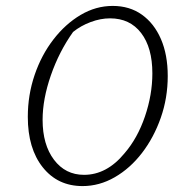

<svg xmlns="http://www.w3.org/2000/svg" viewBox="-20 -622 638 649"><path d="M259 7Q175 7 124.5 -56.5Q74 -120 74 -227Q74 -301 97 -368.5Q120 -436 160.5 -488.5Q201 -541 252.5 -571.5Q304 -602 361 -602Q418 -602 459.5 -572.5Q501 -543 524 -490Q547 -437 547 -365Q547 -291 523.5 -224Q500 -157 460 -105Q420 -53 368 -23Q316 7 259 7ZM264 -31Q341 -31 401 -104Q445 -155 470 -228.5Q495 -302 495 -374Q495 -461 457 -510.5Q419 -560 352 -560Q320 -560 286.5 -547.5Q253 -535 227 -514Q180 -448 152 -367.5Q124 -287 124 -217Q124 -133 162.5 -82Q201 -31 264 -31Z"/></svg>

Font: Piazzolla SC ExtraLight
Style: Italic
Weight: 200
Italic angle: -11.3°
Designer: Juan Pablo del Peral
Foundry: Huerta Tipografica
Version: Version 1.330